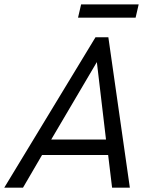

<svg xmlns="http://www.w3.org/2000/svg" viewBox="-46 -861 704 881"><path d="M312 -779.8 326.2 -840.8H590.3L576.2 -779.8ZM-26.4 0 392.1 -689.9H451.2L549.8 0H468.3L450.2 -149.9H147L59.6 0ZM189 -220.7H440.4L398.4 -576.2Z"/></svg>

Font: HK Grotesk Italic
Style: Regular
Weight: 400
Italic angle: -13°
Designer: Alfredo Marco Pradil and Stefan Peev
Foundry: Hanken Design Co.
Version: Version 1.000;PS 001.000;hotconv 1.0.88;makeotf.lib2.5.64775